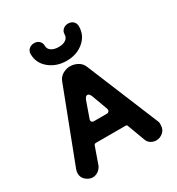

<svg xmlns="http://www.w3.org/2000/svg" viewBox="-144 -656 697 758"><g transform="rotate(-30 205.0 -277.5)"><path d="M60 10Q44 10 29.5 -2Q15 -14 15 -33Q15 -41 18 -50L144 -379Q151 -397 167 -406Q183 -415 200 -415Q218 -415 234.5 -406Q251 -397 258 -379L393 -52Q395 -48 395 -44Q395 -40 395 -36Q395 -15 381 -3Q367 9 350 9Q338 9 326.5 2.5Q315 -4 310 -18L281 -96Q280 -102 273 -102H138Q131 -102 129 -96L101 -17Q94 -4 83 3Q72 10 60 10ZM174 -180H233Q239 -180 242.5 -184.5Q246 -189 244 -196L218 -267Q212 -283 203 -283Q194 -283 188 -266L163 -195Q161 -189 164 -184.5Q167 -180 174 -180ZM90 -534Q90 -548 99.5 -556.5Q109 -565 123 -565Q137 -565 146 -556.5Q155 -548 155 -534Q155 -520 167.5 -511.5Q180 -503 201 -503Q221 -503 233 -511.5Q245 -520 245 -534Q245 -548 254.5 -556.5Q264 -565 278 -565Q292 -565 301 -556.5Q310 -548 310 -534Q310 -493 278.5 -466.5Q247 -440 201 -440Q155 -440 122.5 -466.5Q90 -493 90 -534Z"/></g></svg>

Font: Dongle
Style: Bold
Weight: 700
Designer: Yanghee Ryu
Foundry: Yanghee Ryu
Version: Version 2.000